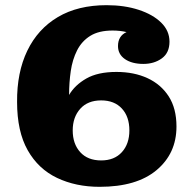

<svg xmlns="http://www.w3.org/2000/svg" viewBox="-20 -712 758 742"><path d="M46 -318Q45 -432 85.5 -516Q126 -600 203.5 -646Q281 -692 392 -692Q461 -692 516 -674Q571 -656 603 -624.5Q635 -593 635 -551Q635 -508 605.5 -486.5Q576 -465 534 -465Q490 -465 463 -483.5Q436 -502 436 -534Q436 -573 469 -588Q444 -594 415 -594Q362 -594 329 -573.5Q296 -553 278 -517.5Q260 -482 253.5 -437.5Q247 -393 247 -345Q269 -383 313.5 -408.5Q358 -434 430 -434Q498 -434 550 -410Q602 -386 632 -339.5Q662 -293 662 -223Q662 -119 585 -54.5Q508 10 365 10Q273 10 200.5 -24.5Q128 -59 87 -131.5Q46 -204 46 -318ZM371 -92Q422 -92 451 -124Q480 -156 480 -208Q480 -261 451 -292.5Q422 -324 371 -324Q319 -324 290 -291.5Q261 -259 261 -208Q261 -156 290 -124Q319 -92 371 -92Z"/></svg>

Font: Montagu Slab 16pt
Style: Bold
Weight: 700
Designer: Florian Karsten
Foundry: Florian Karsten
Version: Version 1.000; ttfautohint (v1.8.3)